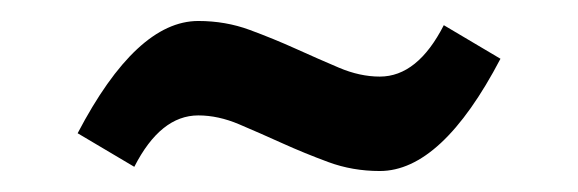

<svg xmlns="http://www.w3.org/2000/svg" viewBox="-20 -341 551 183"><path d="M457 -285Q401 -178 342 -178Q316 -178 293 -186.5Q270 -195 249 -204.5Q228 -214 208 -222.5Q188 -231 169 -231Q133 -231 108 -182L54 -214Q110 -321 169 -321Q195 -321 218 -312.5Q241 -304 262 -294.5Q283 -285 303 -276.5Q323 -268 342 -268Q378 -268 403 -317Z"/></svg>

Font: CantoraOne
Style: Regular
Weight: 400
Designer: Pablo Impallari, Rodrigo Fuenzalida
Foundry: Pablo Impallari
Version: Version 1.001; ttfautohint (v0.8) -G 200 -r 50